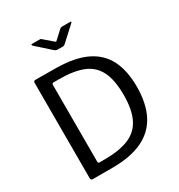

<svg xmlns="http://www.w3.org/2000/svg" viewBox="-217 -1098 1157 1242"><g transform="rotate(-30 361.0 -477.0)"><path d="M111.4 0Q96.9 0 96.9 -15.5V-727.9Q96.9 -735.3 100.4 -738.7Q103.9 -742 111.6 -742Q128.6 -742 149.1 -742Q169.5 -742 190.7 -741.6Q212 -741.3 232 -741.3Q252 -741.3 268.2 -741Q406.5 -739.2 492.2 -697Q577.9 -654.8 617.6 -574.7Q657.4 -494.7 657.4 -377.1Q657.4 -252 614.1 -167.8Q570.8 -83.7 482.1 -41.8Q393.4 0 257.7 0ZM204.6 -72.2H242.7Q353.6 -72.2 422.9 -101.5Q492.1 -130.9 524.6 -197Q557.1 -263.1 557.1 -371.8Q557.1 -486 523.7 -550.7Q490.3 -615.3 421.8 -642.2Q353.4 -669.1 247.8 -669.1H202.7Q192.7 -669.1 192.7 -655.1V-82.8Q192.7 -72.2 204.6 -72.2ZM415.6 -947.4Q419.8 -951.6 424.2 -952.9Q428.5 -954.3 433.9 -954.3H492.5Q507.1 -954.3 493.7 -942.1L392.2 -849.1Q388.6 -846.3 384.4 -843Q380.2 -839.8 372.9 -839.8H333.7Q324.8 -839.8 319.7 -842.7Q314.6 -845.6 309 -850.4L206.4 -942.1Q201.6 -947.2 202.1 -950.7Q202.6 -954.3 208.7 -954.3H262.8Q269.1 -954.3 272.3 -953.4Q275.5 -952.6 280.8 -947.4L338.4 -897.5Q347.5 -889 350.6 -889.3Q353.7 -889.6 361.5 -897.5Z"/></g></svg>

Font: Libre Franklin Thin
Style: Regular
Weight: 100
Designer: Pablo Impallari, Rodrigo Fuenzalida, Nhung Nguyen
Foundry: Impallari Type
Version: Version 3.000